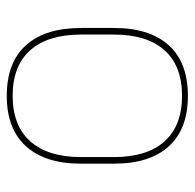

<svg xmlns="http://www.w3.org/2000/svg" viewBox="-24 -512 548 539"><g transform="rotate(90 249.5 -243.0)"><path d="M249.5 11.5Q156 11.5 107.5 -42.5Q59 -96.5 59 -197.5V-289Q59 -390 107.8 -443.5Q156.5 -497 249.5 -497Q342.5 -497 391.2 -443.5Q440 -390 440 -289V-197.5Q440 -96.5 391.2 -42.5Q342.5 11.5 249.5 11.5ZM249.5 -5Q333 -5 377.2 -54.5Q421.5 -104 421.5 -197.5V-289Q421.5 -382 377.5 -431.2Q333.5 -480.5 249.5 -480.5Q165.5 -480.5 121.5 -431.2Q77.5 -382 77.5 -289V-197.5Q77.5 -104 121.5 -54.5Q165.5 -5 249.5 -5Z"/></g></svg>

Font: Anek Kannada Thin
Style: Regular
Weight: 250
Version: Version 1.003